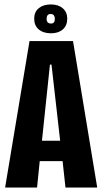

<svg xmlns="http://www.w3.org/2000/svg" viewBox="-20 -845 461 865"><path d="M3 0 113 -660H309L418 0H275L262 -119H159L147 0ZM205 -554 169 -211H251L212 -554ZM210 -695Q175 -695 154.5 -712.5Q134 -730 134 -761Q134 -791 154.5 -808Q175 -825 209 -825Q243 -825 263 -807.5Q283 -790 283 -761Q283 -730 263 -712.5Q243 -695 210 -695ZM210 -739Q227 -739 227 -759Q227 -782 208 -782Q190 -782 190 -760Q190 -739 210 -739Z"/></svg>

Font: Bricolage Grotesque 48pt Condensed Bricolage Grotesque 48pt Condensed Regular
Style: Bold
Weight: 700
Width: 3
Designer: Mathieu Triay
Foundry: Atelier Triay
Version: Version 1.000; ttfautohint (v1.8.4.7-5d5b);gftools[0.9.32]